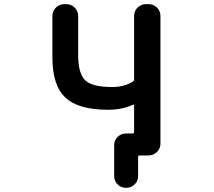

<svg xmlns="http://www.w3.org/2000/svg" viewBox="-20 -774 1040 932"><path d="M591.8 137.7Q567.4 137.7 550.8 121.1Q534.2 104.5 534.2 80.1V-68.4Q534.2 -92.8 550.8 -109.4Q567.4 -126 591.8 -126H624Q630.9 -126 630.9 -133.8V-261.7Q630.9 -263.7 628.9 -265.1Q627 -266.6 625 -265.6Q574.2 -241.2 503.9 -241.2Q432.6 -241.2 380.9 -255.9Q329.1 -270.5 297.4 -300.3Q265.6 -330.1 250 -378.9Q234.4 -427.7 234.4 -494.1V-696.3Q234.4 -720.7 251.5 -737.3Q268.6 -753.9 292 -753.9H301.8Q325.2 -753.9 342.3 -737.3Q359.4 -720.7 359.4 -696.3V-507.8Q359.4 -417 393.6 -384.3Q427.7 -351.6 524.4 -351.6Q583 -351.6 625 -377.9Q630.9 -381.8 630.9 -389.6V-696.3Q630.9 -720.7 647.9 -737.3Q665 -753.9 688.5 -753.9H701.2Q724.6 -753.9 741.7 -737.3Q758.8 -720.7 758.8 -696.3V-77.1Q758.8 -52.7 741.7 -36.1Q724.6 -19.5 701.2 -19.5H658.2Q650.4 -19.5 650.4 -11.7V80.1Q650.4 104.5 633.8 121.1Q617.2 137.7 592.8 137.7Z"/></svg>

Font: Rounded Mgen+ 1m medium
Style: Regular
Weight: 500
Designer: [Source Han Sans]
Ryoko NISHIZUKA  (kana & ideographs); Paul D. Hunt (Latin, Greek & Cyrillic); Wenlong ZHANG  (bopomofo
Version: Version 1.059.20150602